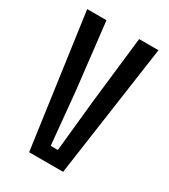

<svg xmlns="http://www.w3.org/2000/svg" viewBox="-153 -676 664 753"><g transform="rotate(30 178.5 -300.0)"><path d="M100.9 0 17.4 -600H104.7L139.4 -297.4L161.6 -63.9H194L217.9 -297.4L252.6 -600H340.1L254.7 0Z"/></g></svg>

Font: Big Shoulders Thin
Style: Regular
Weight: 100
Version: Version 2.002